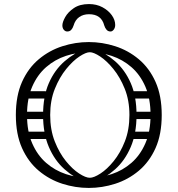

<svg xmlns="http://www.w3.org/2000/svg" viewBox="-20 -917 874 945"><path d="M721 -351Q721 -432 695.5 -490.5Q670 -549 627 -586.5Q584 -624 529.5 -642Q475 -660 417 -660Q359 -660 304.5 -642Q250 -624 207 -586.5Q164 -549 138.5 -490.5Q113 -432 113 -351Q113 -270 138.5 -211.5Q164 -153 207 -115.5Q250 -78 304.5 -60Q359 -42 417 -42Q475 -42 529.5 -60Q584 -78 627 -115.5Q670 -153 695.5 -211.5Q721 -270 721 -351ZM58 -351Q58 -446 88.5 -514Q119 -582 171 -625.5Q223 -669 287 -689.5Q351 -710 417 -710Q483 -710 547 -689.5Q611 -669 663 -625.5Q715 -582 745.5 -514Q776 -446 776 -351Q776 -256 745.5 -188Q715 -120 663 -76.5Q611 -33 547 -12.5Q483 8 417 8Q351 8 287 -12.5Q223 -33 171 -76.5Q119 -120 88.5 -188Q58 -256 58 -351ZM222 -252Q222 -243 217 -238Q212 -233 205 -233H110Q94 -233 94 -252Q94 -269 111 -269H205Q222 -269 222 -252ZM220 -451Q220 -442 215 -437Q210 -432 203 -432H108Q92 -432 92 -451Q92 -468 109 -468H203Q220 -468 220 -451ZM214 -350Q214 -341 209 -336Q204 -331 197 -331H102Q86 -331 86 -350Q86 -367 103 -367H197Q214 -367 214 -350ZM613 -252Q613 -269 630 -269H724Q741 -269 741 -252Q741 -233 725 -233H630Q623 -233 618 -238Q613 -243 613 -252ZM615 -451Q615 -468 632 -468H726Q743 -468 743 -451Q743 -432 727 -432H632Q625 -432 620 -437Q615 -442 615 -451ZM621 -350Q621 -367 638 -367H732Q749 -367 749 -350Q749 -331 733 -331H638Q631 -331 626 -336Q621 -341 621 -350ZM439 -18 422 -42Q442 -42 474.5 -63Q507 -84 539.5 -124Q572 -164 594.5 -221Q617 -278 617 -351Q617 -423 594 -480Q571 -537 538 -577.5Q505 -618 473 -639Q441 -660 422 -660L438 -680Q498 -658 546.5 -615.5Q595 -573 623.5 -508Q652 -443 652 -351Q652 -260 623.5 -193.5Q595 -127 547 -84Q499 -41 439 -18ZM405 -18Q346 -41 297.5 -84Q249 -127 220.5 -193.5Q192 -260 192 -351Q192 -443 220.5 -508Q249 -573 298 -615.5Q347 -658 406 -680L422 -660Q403 -660 371 -639Q339 -618 306 -577.5Q273 -537 250 -480Q227 -423 227 -351Q227 -278 249.5 -221Q272 -164 304.5 -124Q337 -84 369.5 -63Q402 -42 422 -42ZM418 -897Q455 -897 484 -881.5Q513 -866 530 -842.5Q547 -819 547 -794Q547 -781 540 -771.5Q533 -762 524 -762Q512 -762 504.5 -770.5Q497 -779 493 -792Q479 -847 418 -847Q390 -847 370 -833Q350 -819 342 -791Q338 -778 330.5 -770Q323 -762 311 -762Q301 -762 294 -770.5Q287 -779 287 -792Q287 -808 301 -833Q315 -858 344 -877.5Q373 -897 418 -897Z"/></svg>

Font: Agu Display
Style: Regular
Weight: 400
Designer: Oluwaseun Badejo
Version: Version 1.103